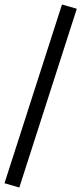

<svg xmlns="http://www.w3.org/2000/svg" viewBox="-38 -772 362 855"><path d="M48 63 -18 44 238 -752 304 -733Z"/></svg>

Font: Nunito Sans 12pt ExtraLight 11pt
Style: Regular
Weight: 400
Version: Version 3.101;gftools[0.9.27]